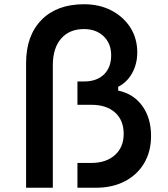

<svg xmlns="http://www.w3.org/2000/svg" viewBox="-20 -885 790 905"><path d="M345 0H431Q510 0 568.5 -30.5Q627 -61 659.5 -116Q692 -171 692 -244Q692 -329 650.5 -386Q609 -443 537 -458V-476Q579 -497 603 -540.5Q627 -584 627 -638Q627 -704 594.5 -755Q562 -806 505.5 -835.5Q449 -865 376 -865Q248 -865 175.5 -791Q103 -717 103 -588V0H229V-578Q229 -658 268 -703Q307 -748 376 -748Q433 -748 468.5 -714Q504 -680 504 -625Q504 -567 470 -534Q436 -501 376 -501H345V-391H411Q482 -391 522.5 -354.5Q563 -318 563 -254Q563 -191 521.5 -154Q480 -117 411 -117H345Z"/></svg>

Font: Martian Mono SemiExpanded Medium
Style: Regular
Weight: 500
Width: 6
Designer: Roman Shamin
Foundry: Evil Martians
Version: Version 1.000